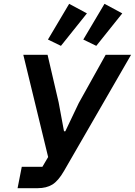

<svg xmlns="http://www.w3.org/2000/svg" viewBox="-20 -985 706 1005"><path d="M94 -112H202L232 -163L102 -698H229L287 -449L315 -298H322L392 -445L533 -698H666L315 -90Q285 -38 254 -19Q223 0 177 0H72ZM299 -745 231 -778 342 -965 435 -915ZM484 -745 416 -778 527 -965 620 -915Z"/></svg>

Font: IBM Plex Sans SmBld
Style: Italic
Weight: 600
Italic angle: -11°
Designer: Mike Abbink, Paul van der Laan, Pieter van Rosmalen
Foundry: Bold Monday
Version: Version 3.005